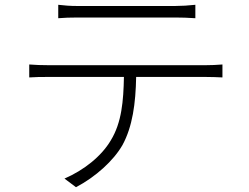

<svg xmlns="http://www.w3.org/2000/svg" viewBox="-20 -744 1040 801"><path d="M710 -671C735 -671 768 -670 795 -668V-724C769 -721 735 -719 710 -719H303C272 -719 249 -721 223 -724V-668C246 -670 273 -671 305 -671ZM183 -472C152 -472 128 -473 102 -475V-421C129 -423 153 -423 183 -423H497C495 -323 488 -233 442 -158C403 -92 330 -34 249 1L297 37C379 -6 454 -74 491 -139C533 -216 546 -313 548 -423H837C860 -423 888 -422 908 -421V-475C885 -473 858 -472 837 -472Z"/></svg>

Font: Noto Sans CJK KR Light
Style: Regular
Weight: 300
Designer: Ryoko NISHIZUKA (kana & ideographs); Paul D. Hunt (Latin, Greek & Cyrillic); Wenlong ZHANG (bopomofo); Sandoll Communica
Foundry: Adobe Systems Incorporated
Version: Version 1.004;PS 1.004;hotconv 1.0.82;makeotf.lib2.5.63406